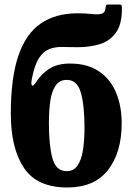

<svg xmlns="http://www.w3.org/2000/svg" viewBox="-20 -817 588 852"><path d="M521 -782.5Q522 -709.5 494.2 -671.8Q466.5 -634 421.8 -620.8Q377 -607.5 326 -607.5Q290 -607.5 258.2 -608.5Q226.5 -609.5 200 -599.8Q173.5 -590 153.5 -560Q133.5 -530 121.5 -467.5Q116.5 -443.5 122 -438Q127.5 -432.5 141 -454Q162.5 -488 198.2 -511.5Q234 -535 291 -535Q368 -535 419 -500.5Q470 -466 495 -406.2Q520 -346.5 520 -270Q520 -140.5 459.5 -62.8Q399 15 278.5 15Q144.5 15 86.2 -72Q28 -159 28 -312.5Q28 -470.5 61.2 -568.8Q94.5 -667 160.5 -712.5Q226.5 -758 324.5 -758Q360 -758 387.2 -754.8Q414.5 -751.5 430.8 -756Q447 -760.5 448.5 -783.5Q449.5 -792 451.2 -794.5Q453 -797 462.5 -797H508Q516.5 -797 518.8 -794.2Q521 -791.5 521 -782.5ZM197 -270Q197 -172.5 212.5 -115Q228 -57.5 276 -57.5Q307 -57.5 324.2 -82.8Q341.5 -108 348.2 -151.5Q355 -195 355 -250Q355 -347.5 339 -405Q323 -462.5 276 -462.5Q244 -462.5 226.8 -437.2Q209.5 -412 203.2 -368.5Q197 -325 197 -270Z"/></svg>

Font: Besley* Narrow
Style: Bold
Weight: 700
Width: 4
Designer: Owen Earl
Foundry: indestructible type*
Version: Version 3.000; ttfautohint (v1.8.3)